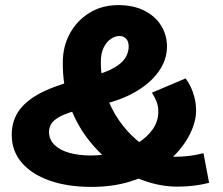

<svg xmlns="http://www.w3.org/2000/svg" viewBox="-20 -717 874 752"><path d="M337 15Q245 15 175 -9.5Q105 -34 65.5 -79.5Q26 -125 26 -189Q26 -248 59 -290Q92 -332 158 -362Q224 -392 323 -415Q372 -426 403.5 -440Q435 -454 452.5 -469.5Q470 -485 477 -502Q484 -519 484 -535Q484 -555 474 -565.5Q464 -576 447 -576Q431 -576 414 -564.5Q397 -553 386 -530.5Q375 -508 375 -474Q375 -407 394.5 -349.5Q414 -292 445.5 -246.5Q477 -201 515 -169Q553 -137 591.5 -120Q630 -103 661 -103Q695 -103 722.5 -106.5Q750 -110 777 -117L799 -1Q772 6 741 10Q710 14 675 14Q611 14 546.5 -8.5Q482 -31 424 -74Q366 -117 321 -177Q276 -237 250.5 -311.5Q225 -386 226 -473Q226 -535 253.5 -585.5Q281 -636 330 -666.5Q379 -697 443 -697Q503 -697 546 -675Q589 -653 611.5 -616Q634 -579 634 -535Q634 -482 600.5 -435.5Q567 -389 506.5 -355Q446 -321 363 -304Q294 -290 252 -276Q210 -262 191 -244Q172 -226 172 -200Q172 -171 193 -150Q214 -129 251 -118.5Q288 -108 336 -108Q386 -108 433.5 -120.5Q481 -133 518.5 -156Q556 -179 578 -210.5Q600 -242 600 -279Q600 -302 593 -319.5Q586 -337 575 -354L707 -410Q717 -397 726.5 -377.5Q736 -358 742 -334Q748 -310 748 -282Q748 -249 732 -209.5Q716 -170 683.5 -130.5Q651 -91 602 -58Q553 -25 486.5 -5Q420 15 337 15Z"/></svg>

Font: BioRhyme ExtraBold
Style: Regular
Weight: 800
Designer: Aoife Mooney
Foundry: Aoife Mooney Type
Version: Version 1.600;gftools[0.9.33]